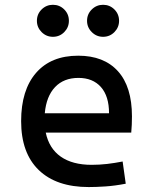

<svg xmlns="http://www.w3.org/2000/svg" viewBox="-20 -755 626 785"><path d="M342.8 9.8Q210.4 9.8 138.4 -59.8Q66.4 -129.4 66.4 -259.8Q66.4 -386.7 127.4 -457Q188.5 -527.3 299.8 -527.3Q404.8 -527.3 462.2 -463.9Q519.5 -400.4 519.5 -279.3Q519.5 -243.7 516.6 -212.9H167Q180.7 -147.9 228.5 -114.5Q276.4 -81.1 354.5 -81.1Q386.7 -81.1 418 -84.7Q449.2 -88.4 481.4 -94.7L494.1 -3.9Q448.2 4.9 410.2 7.3Q372.1 9.8 342.8 9.8ZM300.8 -436.5Q240.7 -436.5 205.1 -398.9Q169.4 -361.3 163.1 -292H425.8Q425.8 -361.8 392.6 -399.2Q359.4 -436.5 300.8 -436.5ZM401.4 -604.5Q374.5 -604.5 355.2 -623.8Q335.9 -643.1 335.9 -669.9Q335.9 -697.3 355.2 -716.3Q374.5 -735.4 401.4 -735.4Q428.7 -735.4 447.8 -716.3Q466.8 -697.3 466.8 -669.9Q466.8 -643.1 447.8 -623.8Q428.7 -604.5 401.4 -604.5ZM196.3 -604.5Q169.4 -604.5 150.1 -623.8Q130.9 -643.1 130.9 -669.9Q130.9 -697.3 150.1 -716.3Q169.4 -735.4 196.3 -735.4Q223.6 -735.4 242.7 -716.3Q261.7 -697.3 261.7 -669.9Q261.7 -643.1 242.7 -623.8Q223.6 -604.5 196.3 -604.5Z"/></svg>

Font: Caskaydia Cove
Style: Regular
Weight: 400
Monospace: yes
Designer: Aaron Bell
Foundry: Saja Typeworks
Version: Version 4.300; ttfautohint (v1.8.3)